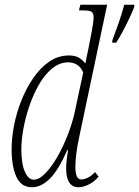

<svg xmlns="http://www.w3.org/2000/svg" viewBox="-20 -780 587 810"><path d="M454 -610Q465 -639 480 -681.5Q495 -724 504 -760H547L546 -750Q539 -731 525 -701.5Q511 -672 496 -644Q481 -616 470 -600H453ZM115 10Q69 10 49 -34.5Q29 -79 29 -150Q29 -198 39.5 -252Q50 -306 71 -358Q92 -410 121.5 -452.5Q151 -495 188.5 -520.5Q226 -546 271 -546Q295 -546 311 -537.5Q327 -529 340 -512Q343 -527 346.5 -544Q350 -561 353 -575L367 -647Q370 -662 372.5 -680Q375 -698 375 -705Q375 -725 366 -730.5Q357 -736 331 -736H313L319 -760H432L315 -206Q307 -170 302.5 -136Q298 -102 298 -75Q298 -23 323 -23Q334 -23 349 -29.5Q364 -36 381 -54L396 -35Q379 -14 355 -2Q331 10 312 10Q259 10 259 -70Q259 -87 261.5 -107Q264 -127 267 -147H264Q226 -61 189.5 -25.5Q153 10 115 10ZM122 -22Q145 -22 171 -48.5Q197 -75 221.5 -117.5Q246 -160 265.5 -210Q285 -260 295 -306L331 -474Q322 -496 305.5 -506.5Q289 -517 268 -517Q232 -517 201 -492Q170 -467 146 -426Q122 -385 105 -336Q88 -287 79 -238.5Q70 -190 70 -150Q70 -89 85 -55.5Q100 -22 122 -22Z"/></svg>

Font: Noto Serif ExtraCondensed ExtraLight
Style: Italic
Weight: 200
Width: 2
Italic angle: -12°
Designer: Monotype Design Team
Foundry: Monotype Imaging Inc.
Version: Version 2.014; ttfautohint (v1.8.4.7-5d5b)